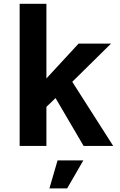

<svg xmlns="http://www.w3.org/2000/svg" viewBox="-20 -780 642 1026"><path d="M85 -759.8H228V-360.8L399.9 -546.9H573.2L366.2 -342.8L585 0H426.8L276.9 -255.9L228 -209V0H85ZM287.6 77.1H425.3L338.9 226.6H244.1Z"/></svg>

Font: Hack
Style: Bold
Weight: 700
Monospace: yes
Designer: Christopher Simpkins
Foundry: Christopher Simpkins
Version: Version 2.017